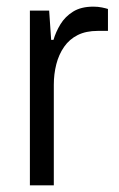

<svg xmlns="http://www.w3.org/2000/svg" viewBox="-20 -558 357 578"><path d="M70 0V-526H128L134 -438H141Q148 -462 162 -485Q176 -508 200 -523Q224 -538 261 -538Q275 -538 287 -535.5Q299 -533 305 -531V-465H274Q239 -465 214 -452.5Q189 -440 173 -417Q157 -394 149.5 -364.5Q142 -335 142 -303V0Z"/></svg>

Font: Archivo SemiBold Light
Style: Regular
Weight: 300
Version: Version 2.001